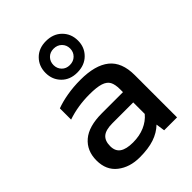

<svg xmlns="http://www.w3.org/2000/svg" viewBox="-216 -859 979 979"><g transform="rotate(-45 273.5 -369.0)"><path d="M175 -634Q175 -683 207 -715.5Q239 -748 291 -748Q344 -748 376.5 -715.5Q409 -683 409 -634Q409 -586 376.5 -553.5Q344 -521 291 -521Q239 -521 207 -553.5Q175 -586 175 -634ZM352 -634Q352 -659 335 -676Q318 -693 291 -693Q265 -693 248.5 -676Q232 -659 232 -634Q232 -609 248.5 -592Q265 -575 291 -575Q318 -575 335 -592Q352 -609 352 -634ZM43 -135Q43 -205 90.5 -245.5Q138 -286 233 -286H385V-307Q385 -342 374.5 -361.5Q364 -381 336 -390Q308 -399 256 -399Q172 -399 99 -374V-455Q133 -468 179 -476Q225 -484 276 -484Q382 -484 435.5 -441Q489 -398 489 -305V0H396L389 -48Q359 -19 316 -4.5Q273 10 211 10Q139 10 91 -27.5Q43 -65 43 -135ZM385 -129V-212H235Q187 -212 165.5 -194Q144 -176 144 -137Q144 -101 168 -84.5Q192 -68 240 -68Q287 -68 324 -84Q361 -100 385 -129Z"/></g></svg>

Font: Kanit
Style: Regular
Weight: 400
Designer: Katatrad Team
Foundry: Cadson Demak
Version: Version 1.001